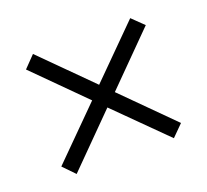

<svg xmlns="http://www.w3.org/2000/svg" viewBox="-72 -602 558 517"><g transform="rotate(-20 207.0 -343.5)"><path d="M346 -516 206 -376 67 -515 35 -482 174 -343 35 -204 67 -171 206 -311 346 -172 378 -204 239 -343 379 -484Z"/></g></svg>

Font: Noto Sans Kannada ExtraCondensed Light
Style: Regular
Weight: 300
Width: 2
Designer: Jelle Bosma - Monotype Design Team
Foundry: Monotype Imaging Inc.
Version: Version 2.005